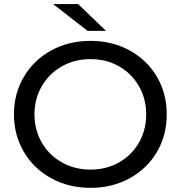

<svg xmlns="http://www.w3.org/2000/svg" viewBox="-20 -907 880 935"><path d="M47.9 -350.1Q47.9 -451.2 96.4 -533.2Q145 -615.2 230 -661.6Q314.9 -708 420.9 -708Q525.9 -708 610.8 -661.6Q695.8 -615.2 743.9 -533.7Q792 -452.1 792 -350.1Q792 -248 743.9 -166.5Q695.8 -85 610.8 -38.6Q525.9 7.8 420.9 7.8Q314.9 7.8 230 -38.6Q145 -85 96.4 -167Q47.9 -249 47.9 -350.1ZM147.9 -350.1Q147.9 -273.9 183.6 -212.4Q219.2 -150.9 281.7 -116Q344.2 -81.1 420.9 -81.1Q498 -81.1 559.6 -116Q621.1 -150.9 656.5 -212.4Q691.9 -273.9 691.9 -350.1Q691.9 -426.3 656.5 -487.5Q621.1 -548.8 559.6 -584Q498 -619.1 420.9 -619.1Q343.8 -619.1 281.5 -584Q219.2 -548.8 183.6 -487.3Q147.9 -425.8 147.9 -350.1ZM238.3 -887.2H360.4L496.1 -756.8H406.2Z"/></svg>

Font: Montserrat Medium
Style: Regular
Weight: 500
Designer: Julieta Ulanovsky
Foundry: Julieta Ulanovsky
Version: Version 7.200